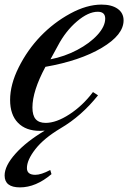

<svg xmlns="http://www.w3.org/2000/svg" viewBox="-44 -560 558 836"><path d="M174.8 180.2 180.2 198.2Q112.3 255.9 43 255.9Q-23.9 255.9 -23.9 204.1Q-23.9 162.1 23.2 109.4Q70.3 56.6 150.9 8.8Q147.5 8.8 140.4 9.3Q133.3 9.8 129.9 9.8Q68.4 9.8 34.2 -25.4Q0 -60.5 0 -125Q0 -191.9 37.6 -267.1Q75.2 -342.3 132.3 -401.9Q189.5 -461.4 261.5 -500.7Q333.5 -540 397.9 -540Q442.4 -540 468.3 -521.7Q494.1 -503.4 494.1 -471.2Q494.1 -408.2 399.2 -351.8Q304.2 -295.4 153.8 -269Q97.2 -163.6 97.2 -91.8Q97.2 -57.6 111.3 -41.3Q125.5 -24.9 154.8 -24.9Q201.2 -24.9 258.8 -62.5Q316.4 -100.1 360.8 -159.2L382.8 -145Q311 -54.7 219.2 -1Q146.5 42.5 109.9 89.6Q73.2 136.7 73.2 171.9Q73.2 201.2 109.9 201.2Q134.8 201.2 174.8 180.2ZM208 -360.8 175.8 -301.8Q236.8 -313.5 292 -342.5Q347.2 -371.6 380.6 -408.4Q414.1 -445.3 414.1 -479Q414.1 -508.8 381.8 -508.8Q340.3 -508.8 291 -466.8Q241.7 -424.8 208 -360.8Z"/></svg>

Font: Libre Caslon Text
Style: Italic
Weight: 400
Italic angle: -25°
Designer: Pablo Impallari, Rodrigo Fuenzalida
Foundry: Pablo Impallari, Rodrigo Fuenzalida
Version: Version 1.002